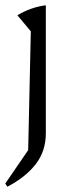

<svg xmlns="http://www.w3.org/2000/svg" viewBox="-21 -511 280 729"><path d="M7 198 -1 186 86 59 96 -392 45 -453Q70 -468 96.5 -477.5Q123 -487 153 -491V-5Q153 63 114.5 112.5Q76 162 7 198Z"/></svg>

Font: Piazzolla Light
Style: Regular
Weight: 300
Designer: Juan Pablo del Peral
Foundry: Huerta Tipografica
Version: Version 1.330